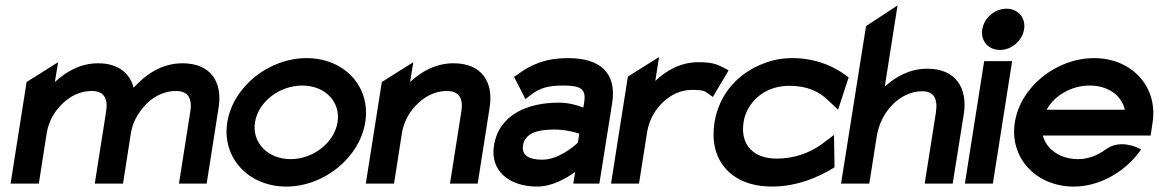

<svg xmlns="http://www.w3.org/2000/svg" viewBox="-20 -676 4267 707"><path d="M19 0H123L152 -186C160 -234 185 -272 214 -298C240 -322 275 -341 318 -341C363 -341 378 -313 371 -267L329 0H433L462 -186C470 -235 497 -272 524 -298C550 -322 585 -341 628 -341C673 -341 688 -313 681 -267L639 0H741L785 -280C800 -374 756 -443 652 -443C575 -443 517 -402 472 -353C458 -408 413 -443 342 -443C277 -443 224 -413 182 -374L194 -447L78 -374Z M817 -226C796 -95 895 11 1034 11C1173 11 1304 -95 1325 -226C1346 -357 1248 -462 1109 -462C970 -462 838 -357 817 -226ZM919 -226C931 -301 1009 -361 1093 -361C1177 -361 1235 -301 1223 -226C1211 -151 1134 -90 1050 -90C966 -90 907 -151 919 -226Z M1327 0H1431L1460 -186C1468 -234 1493 -272 1522 -298C1548 -322 1583 -341 1626 -341C1671 -341 1686 -313 1679 -267L1637 0H1739L1783 -280C1798 -374 1754 -443 1650 -443C1585 -443 1532 -413 1490 -374L1502 -447L1386 -374Z M1799 -140C1784 -47 1855 11 1958 11C2014 11 2066 -20 2098 -43L2091 0H2187L2234 -295C2252 -407 2191 -462 2072 -462C1989 -462 1934 -438 1885 -401L1873 -393L1915 -311L1930 -323C1968 -353 1998 -361 2056 -361C2120 -361 2139 -347 2131 -299L2128 -280C2108 -288 2075 -298 2037 -298C1925 -298 1817 -255 1799 -140ZM1906 -141C1913 -185 1958 -199 2022 -199C2059 -199 2095 -190 2113 -184L2108 -151C2094 -137 2036 -88 1977 -88C1926 -88 1900 -105 1906 -141Z M2230 0H2333L2363 -190C2371 -238 2395 -276 2424 -302C2450 -326 2485 -345 2528 -345C2572 -345 2576 -340 2591 -329L2605 -319L2663 -417L2650 -424C2625 -436 2611 -447 2552 -447C2487 -447 2434 -417 2393 -378L2407 -466L2292 -394Z M2611 -225C2606 -192 2606 -160 2613 -131C2633 -48 2704 11 2823 11C2912 11 2993 -22 3053 -60L3051 -179L3003 -143C2960 -113 2905 -92 2840 -92C2755 -92 2705 -142 2718 -226C2721 -245 2727 -263 2737 -279C2764 -325 2815 -360 2887 -360C2952 -360 2996 -339 3028 -308L3066 -272L3105 -391C3057 -429 2987 -462 2898 -462C2861 -462 2827 -456 2794 -443C2704 -410 2629 -336 2611 -225Z M3077 0H3181L3208 -171C3216 -224 3240 -265 3269 -293C3295 -319 3333 -340 3376 -340C3420 -340 3434 -311 3426 -260L3385 0H3488L3529 -256C3544 -352 3499 -423 3395 -423C3330 -423 3279 -394 3238 -357L3285 -656L3169 -580Z M3597 -568C3590 -525 3620 -492 3662 -492C3704 -492 3744 -525 3751 -568C3758 -611 3728 -644 3686 -644C3644 -644 3604 -611 3597 -568ZM3533 0H3636L3707 -451H3604Z M3717 -226C3696 -95 3795 11 3934 11C4025 11 4114 -38 4171 -111L4182 -126L4167 -133C4166 -133 4103 -164 4052 -126C4022 -104 3987 -90 3950 -90C3884 -90 3833 -126 3820 -177H4217L4224 -224C4245 -356 4148 -462 4009 -462C3870 -462 3738 -357 3717 -226ZM3834 -272C3862 -324 3925 -361 3993 -361C4060 -361 4110 -325 4122 -272Z"/></svg>

Font: Charger Sport
Style: BlkObl
Weight: 900
Designer: Jasper
Foundry: Cannot Into Space Fonts
Version: Version 1.1